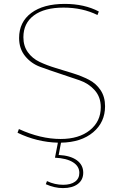

<svg xmlns="http://www.w3.org/2000/svg" viewBox="-20 -722 626 985"><path d="M303 243Q260 243 215 223L221 207Q261 226 304 226Q343 226 365 210Q387 194 387 165Q387 131 354.5 110.5Q322 90 262 87L277 10Q169 7 70 -41L77 -60Q188 -9 291 -9Q385 -9 441 -54Q497 -99 497 -172Q497 -224 466 -259Q435 -294 388.5 -310Q342 -326 287.5 -344Q233 -362 186.5 -379Q140 -396 109 -434Q78 -472 78 -527Q78 -609 140.5 -655.5Q203 -702 312 -702Q413 -702 487 -663L480 -645Q403 -683 306 -683Q208 -683 154 -643Q100 -603 100 -531Q100 -486 123 -454Q146 -422 183 -404.5Q220 -387 264.5 -373.5Q309 -360 354 -346Q399 -332 436 -313Q473 -294 496 -259.5Q519 -225 519 -177Q519 -95 458 -43.5Q397 8 293 10L281 73Q341 76 374 100Q407 124 407 164Q407 201 379 222Q351 243 303 243Z"/></svg>

Font: Cantarell Thin
Style: Regular
Weight: 100
Designer: Dave Crossland, Nikolaus Waxweiler, Florian Fecher, Jacques Le Bailly, Eben Sorkin, Alexei Vanyashin, Alexios Zavras, Em
Version: Version 0.303